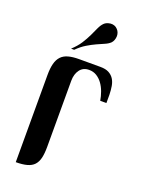

<svg xmlns="http://www.w3.org/2000/svg" viewBox="-141 -805 650 872"><g transform="rotate(20 184.0 -369.5)"><path d="M314 -393.1Q310.5 -414.1 303 -434.8Q295.4 -455.6 283.7 -471.7Q272 -487.8 255.9 -497.8Q239.7 -507.8 219.2 -507.8Q190.4 -507.8 174.8 -486.8Q159.2 -465.8 159.2 -433.6V-113.8Q159.2 -82 154.1 -60.3Q148.9 -38.6 136.5 -25.1Q124 -11.7 102.5 -5.9Q81.1 0 48.8 0V-421.4Q48.8 -454.1 54.7 -476.6Q60.5 -499 73.5 -512.7Q86.4 -526.4 107.4 -532.2Q128.4 -538.1 159.2 -538.1H262.2Q287.6 -538.1 303.2 -529.8Q318.8 -521.5 327.9 -507.3Q336.9 -493.2 340.1 -474.1Q343.3 -455.1 343.8 -433.6V-393.1ZM238.8 -738.8Q259.3 -740.2 272.5 -726.1Q279.3 -719.2 282.2 -710.4Q285.2 -701.7 284.7 -692.6Q284.2 -683.6 281 -675.3Q277.8 -667 272.5 -661.1Q262.2 -650.9 245.6 -643.8Q229 -636.7 209.2 -627.7Q189.5 -618.7 167.5 -605.5Q145.5 -592.3 123.5 -570.3H108.4Q132.8 -592.8 147.5 -615.7Q162.1 -638.7 172.1 -659.7Q182.1 -680.7 189.7 -697.8Q197.3 -714.8 208 -725.6Q218.3 -736.3 238.8 -738.8Z"/></g></svg>

Font: Unique
Style: Regular
Weight: 400
Designer: Anna Pocius (aka Artmaker)
Foundry: Anna Pocius
Version: Version 1.000 2013 initial release